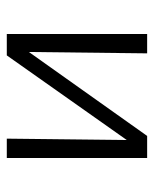

<svg xmlns="http://www.w3.org/2000/svg" viewBox="36 -489 453 565"><g transform="rotate(-90 262.5 -206.5)"><path d="M445 -413V0H388L392 -348L145 0H80V-413H137L133 -60L382 -413Z"/></g></svg>

Font: EauTestText Semilight
Style: Italic
Weight: 300
Italic angle: -12°
Designer: Christian Thalmann (Catharsis Fonts)
Version: Version 0.001;PS 000.001;hotconv 1.0.88;makeotf.lib2.5.64775